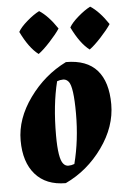

<svg xmlns="http://www.w3.org/2000/svg" viewBox="-53 -774 553 828"><g transform="rotate(-5 223.0 -359.5)"><path d="M249 -419Q239 -431 225.5 -431Q212 -431 199 -426Q174 -326 174 -194Q174 -93 194 -70Q203 -59 216 -59Q229 -59 242 -64Q268 -165 268 -280.5Q268 -396 249 -419ZM244 -505Q334 -505 378.5 -454.5Q423 -404 423 -307Q423 -210 358.5 -120Q294 -30 198 15Q113 15 66.5 -38Q20 -91 20 -185Q20 -279 84.5 -368.5Q149 -458 244 -505ZM225 -652Q210 -629 180.5 -597Q151 -565 130 -550Q90 -580 55 -652Q66 -672 95 -697Q124 -722 148 -734Q187 -709 225 -652ZM446 -652Q431 -629 401.5 -597Q372 -565 351 -550Q311 -580 276 -652Q287 -672 316 -697Q345 -722 369 -734Q408 -709 446 -652Z"/></g></svg>

Font: Almendra
Style: Bold Italic
Weight: 700
Italic angle: -12°
Designer: Ana Sanfelippo
Foundry: Ana Sanfelippo
Version: Version 1.004